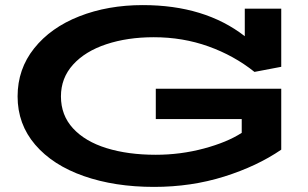

<svg xmlns="http://www.w3.org/2000/svg" viewBox="-20 -720 1208 753"><path d="M219 -342Q219 -268 266.5 -216.5Q314 -165 398 -139Q482 -113 591 -113Q688 -113 779.5 -137.5Q871 -162 928 -199V-253H591V-372H1083V-133Q988 -68 859 -27.5Q730 13 584 13Q430 13 308.5 -29.5Q187 -72 118 -152.5Q49 -233 49 -342Q49 -449 114 -530.5Q179 -612 291 -656Q403 -700 540 -700Q783 -700 940 -578V-686H1083V-458L978 -438Q898 -502 797.5 -538Q697 -574 583 -574Q480 -574 397 -546.5Q314 -519 266.5 -466.5Q219 -414 219 -342Z"/></svg>

Font: BioRhyme Expanded ExtraBold
Style: Regular
Weight: 800
Width: 7
Designer: Aoife Mooney
Foundry: Aoife Mooney Type
Version: Version 1.001